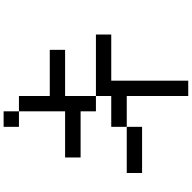

<svg xmlns="http://www.w3.org/2000/svg" viewBox="-20 -879 1040 1040"><g transform="rotate(-90 500.0 -359.0)"><path d="M167 -442.4V-526.4H417V-776.4H500V-609.4H750V-526.4H500V-359.4H417V-442.4ZM83 -109.4V-192.4H333V-276.4H500V-359.4H833V-276.4H583V140.6H500V-192.4H333V-109.4ZM417 -776.4H333V-859.4H417Z"/></g></svg>

Font: KH Dot Kodenmachou 12
Style: Regular
Weight: 400
Designer: Original version for X68000 by Keitarou Hiraki (http://hp.vector.co.jp/authors/VA000874/) / TrueType conversion by Homem
Version: Version 1.00.20150527